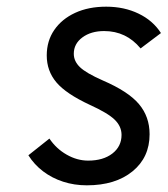

<svg xmlns="http://www.w3.org/2000/svg" viewBox="-20 -543 502 575"><path d="M240 12Q202.5 12 169.2 1.2Q136 -9.5 109.2 -29.8Q82.5 -50 65 -78L128 -128Q148.5 -97.5 179.8 -79.8Q211 -62 244 -62Q289 -62 316.5 -83.2Q344 -104.5 344 -139Q344 -164.5 323.5 -184.5Q303 -204.5 249 -229Q178 -262 149 -296.2Q120 -330.5 120 -377Q120 -420.5 142.5 -453.2Q165 -486 205 -504.5Q245 -523 298 -523Q352 -523 395 -502.2Q438 -481.5 462 -444L401 -398Q358 -450 292 -450Q252.5 -450 226.8 -431Q201 -412 201 -382Q201 -359.5 219.5 -341.8Q238 -324 288 -302Q364.5 -269 396.2 -231.2Q428 -193.5 428 -141Q428 -71.5 376.8 -29.8Q325.5 12 240 12Z"/></svg>

Font: Overpass
Style: Italic
Weight: 400
Italic angle: -10°
Designer: Delve Withrington, Dave Bailey, Thomas Jockin
Foundry: Delve Fonts LLC
Version: Version 4.000